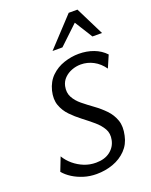

<svg xmlns="http://www.w3.org/2000/svg" viewBox="-167 -995 861 1094"><g transform="rotate(-20 264.0 -448.0)"><path d="M225 11Q184 11 147.5 -0.5Q111 -12 82 -30.5Q53 -49 34 -72L66 -154Q84 -124 111.5 -101Q139 -78 172.5 -64.5Q206 -51 244 -51Q297 -51 330 -76.5Q363 -102 371 -142Q379 -180 362.5 -209Q346 -238 316 -263.5Q286 -289 252.5 -314.5Q219 -340 191 -369Q163 -398 149.5 -435.5Q136 -473 148 -523Q161 -574 194 -606Q227 -638 272 -653Q317 -668 362 -668Q410 -668 451.5 -652.5Q493 -637 522 -606L490 -532Q464 -569 428 -588Q392 -607 352 -607Q324 -607 297.5 -597Q271 -587 252 -568Q233 -549 227 -522Q219 -484 234.5 -455Q250 -426 279.5 -402Q309 -378 343 -353.5Q377 -329 405.5 -299.5Q434 -270 447.5 -231.5Q461 -193 449 -140Q439 -91 406 -57Q373 -23 326 -6Q279 11 225 11ZM228 -734 389 -907H442L419 -858L288 -734ZM470 -734 393 -857 389 -907H442L528 -734Z"/></g></svg>

Font: Ysabeau Office Medium
Style: Italic
Weight: 500
Italic angle: -12°
Designer: Christian Thalmann (Catharsis Fonts)
Version: Version 2.001;gftools[0.9.30]; featfreeze: tnum,lnum,ss02